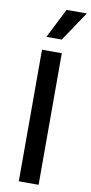

<svg xmlns="http://www.w3.org/2000/svg" viewBox="-105 -1005 495 1045"><g transform="rotate(10 143.0 -482.0)"><path d="M91.3 -800.3 174.3 -963.9H286.1L176.3 -800.3ZM189.5 -727.1V0H80.1V-727.1Z"/></g></svg>

Font: Interop Med
Style: Regular
Weight: 500
Designer: Rasmus Andersson, Google, Jang Haemin
Foundry: jhaemin
Version: Version 1.007